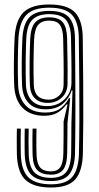

<svg xmlns="http://www.w3.org/2000/svg" viewBox="-20 -827 441 855"><path d="M207.5 8Q131.2 8 94.9 -24.6Q58.5 -57.2 55.2 -136.2Q55 -148.8 54.8 -170.6Q54.5 -192.5 54.6 -215.4Q54.8 -238.2 55.2 -254.2H72.8Q72.2 -239.5 72.1 -216.4Q72 -193.2 72.1 -171Q72.2 -148.8 72.8 -136.8Q75.8 -65 108.1 -35.6Q140.5 -6.2 207.5 -6.2Q273.8 -6.2 301.5 -38.8Q329.2 -71.2 331.5 -140.8Q333.2 -216.8 333.5 -295Q333.8 -373.2 333.1 -462Q332.5 -550.8 331 -658.2Q330.2 -727.8 301 -760.2Q271.8 -792.8 199.2 -792.8Q128.2 -792.8 97.4 -760.6Q66.5 -728.5 62.2 -657.2Q59.8 -604.5 59.4 -549Q59 -493.5 60.8 -447.5Q63.2 -391.8 93.1 -358.8Q123 -325.8 181.5 -325.8Q222.2 -325.8 245.9 -341.9Q269.5 -358 287.2 -389.8L292.5 -390L280.5 -279.5Q280.2 -253.8 280.1 -216.2Q280 -178.8 279.2 -143.5Q277.8 -91.2 260.2 -70.2Q242.8 -49.2 207.5 -49.2Q167.5 -49.2 147.4 -68.2Q127.2 -87.2 125.2 -135.5Q124.8 -148 124.5 -169.8Q124.2 -191.5 124.4 -214.6Q124.5 -237.8 125.2 -254.2H142.5Q142 -238.8 141.9 -215.5Q141.8 -192.2 142 -170.1Q142.2 -148 142.8 -136Q144.2 -98 159.1 -80.9Q174 -63.8 207.5 -63.8Q235.2 -63.8 248.2 -82.2Q261.2 -100.8 262.2 -144Q263 -175.8 263.1 -213.9Q263.2 -252 263.2 -285.8L280.8 -362.2H276.5Q255.2 -335.2 232.9 -323.4Q210.5 -311.5 177 -311.5Q115.5 -311.5 80.9 -346.4Q46.2 -381.2 43.2 -447.2Q41.2 -493.5 41.9 -551.4Q42.5 -609.2 45 -658.2Q49.5 -738.2 85.2 -772.6Q121 -807 199.2 -807Q281.2 -807 314.5 -771.1Q347.8 -735.2 348.5 -658.2Q349.8 -550.8 350.5 -461.8Q351.2 -372.8 350.9 -294.4Q350.5 -216 349 -140.2Q346.5 -64 315 -28Q283.5 8 207.5 8ZM207.5 -20.8Q149.2 -20.8 121 -47Q92.8 -73.2 90.2 -137.5Q89.8 -149.8 89.6 -171.8Q89.5 -193.8 89.6 -216.5Q89.8 -239.2 90.2 -254.2H107.8Q107 -230.5 107 -196Q107 -161.5 108 -135.8Q110.8 -81.8 134.1 -58.4Q157.5 -35 207.5 -35Q253.2 -35 274.1 -60Q295 -85 296.8 -142.5Q297.5 -173.8 297.6 -208.4Q297.8 -243 298 -276.8L302.8 -424.5H298.8Q289.5 -390.8 260.5 -365.5Q231.5 -340.2 183.2 -340.2Q132.5 -340.2 106.4 -369.4Q80.2 -398.5 78.2 -448Q76.2 -495.5 76.8 -550.9Q77.2 -606.2 79.8 -657Q83.5 -721 110.8 -749.8Q138 -778.5 199.2 -778.5Q261.5 -778.5 287.2 -749.8Q313 -721 313.8 -658Q314.2 -612.5 314.8 -558.5Q315.2 -504.5 315.5 -450Q315.8 -395.5 315.8 -347.8Q315.8 -300 315.5 -267Q315.2 -241.2 315 -209.8Q314.8 -178.2 314 -141.8Q311.8 -79.2 287.9 -50Q264 -20.8 207.5 -20.8ZM188.8 -354.5Q236.5 -354.5 267.2 -384.5Q298 -414.5 298.2 -457.8Q298.8 -516.2 297.9 -561.8Q297 -607.2 296.2 -657.8Q295.2 -713.5 273.4 -738.8Q251.5 -764 199.2 -764Q148.8 -764 124.4 -739.4Q100 -714.8 97 -655.5Q95 -611.2 94.4 -553.9Q93.8 -496.5 95.5 -448.2Q97.8 -404.8 120.9 -379.6Q144 -354.5 188.8 -354.5ZM193 -368.8Q155.2 -368.8 134.9 -389.8Q114.5 -410.8 113 -448.5Q111.2 -497.8 111.9 -554Q112.5 -610.2 114.5 -654.2Q117.5 -707.5 138 -728.6Q158.5 -749.8 199.2 -749.8Q242 -749.8 259.8 -727.6Q277.5 -705.5 278.8 -657.5Q279.8 -606.8 280.6 -560Q281.5 -513.2 280.8 -454.8Q280.2 -415.2 254.8 -392Q229.2 -368.8 193 -368.8ZM197 -383.2Q224 -383.2 243.4 -401.4Q262.8 -419.5 263.2 -449.5Q264 -508.5 263.2 -557.8Q262.5 -607 261.2 -657.5Q260 -698.8 246 -717Q232 -735.2 199.2 -735.2Q167 -735.2 150.8 -717.1Q134.5 -699 132 -653.5Q130 -611.5 129.4 -555.8Q128.8 -500 130.5 -448.8Q133 -383.2 197 -383.2Z"/></svg>

Font: Big Shoulders Inline Display SemiBold
Style: Regular
Weight: 600
Designer: Patric King
Foundry: XO Type Co
Version: Version 1.000